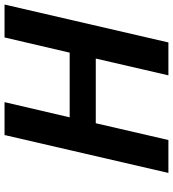

<svg xmlns="http://www.w3.org/2000/svg" viewBox="22 -784 762 846"><g transform="rotate(-90 403.0 -361.0)"><path d="M494 0 568 -320H283L209 0H64L231 -722H376L309 -435H594L661 -722H806L639 0Z"/></g></svg>

Font: Perun
Style: Bold Italic
Weight: 700
Italic angle: -12°
Foundry: Copyright (c) Stefan Peev, Context Ltd, 2016
Version: Version 1.027